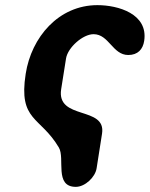

<svg xmlns="http://www.w3.org/2000/svg" viewBox="-20 -547 582 747"><path d="M80 -260C51 -75 137 -95 209 27C234 69 190 180 275 180C311 180 351 142 356 107L377 -27C394 -136 199 -78 218 -200L237 -320C244 -362 302 -414 344 -414C404 -414 418 -333 479 -333C516 -333 536 -355 541 -388C557 -493 440 -527 359 -527C208 -527 102 -402 80 -260Z"/></svg>

Font: Asimov Print
Style: Regular
Weight: 500
Designer: Google
Version: Version 2.000980: 2014